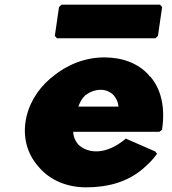

<svg xmlns="http://www.w3.org/2000/svg" viewBox="-20 -781 736 823"><path d="M488 -324H316C322 -341 330 -358 346 -373C364 -386 385 -396 412 -396C435 -396 453 -387 467 -373C478 -360 486 -345 488 -324ZM517 -185C431 -113 354 -124 315 -162C303 -176 294 -196 294 -216H663L675 -225V-228C689 -325 669 -401 624 -453L622 -454H621L617 -460C573 -509 506 -535 427 -535C344 -535 266 -503 205 -452L195 -444C138 -395 99 -329 89 -256C79 -184 100 -118 143 -69L149 -62C194 -10 265 22 349 22C441 22 525 0 592 -57L601 -65C618 -80 636 -98 651 -119L653 -122L645 -132L519 -187ZM233 -751 215 -627 224 -617H646L657 -627L675 -751L666 -761H244Z"/></svg>

Font: Hussar Woodtype
Style: UltraObl
Weight: 900
Foundry: Cannot Into Space Fonts
Version: Version 1.07